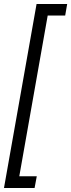

<svg xmlns="http://www.w3.org/2000/svg" viewBox="-34 -816 358 966"><path d="M-14 130 150 -796H304L294 -738H206L63 71H151L140 130Z"/></svg>

Font: DM Sans 36pt Light
Style: Italic
Weight: 300
Italic angle: -10°
Designer: Colophon Foundry, Jonny Pinhorn
Foundry: Colophon Foundry
Version: Version 4.004;gftools[0.9.30]